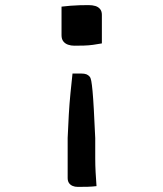

<svg xmlns="http://www.w3.org/2000/svg" viewBox="-20 -562 640 752"><path d="M264 -274H298Q311 -274 318.5 -271Q326 -268 331 -262Q335 -258 337.5 -245Q340 -232 342.5 -205Q345 -178 347.5 -133Q350 -88 353 -21V58Q353 86 354.5 113Q356 140 358 167Q341 169 324.5 169.5Q308 170 285 170Q273 170 264 166Q255 162 250 154.5Q245 147 245 135V-22Q247 -70 249.5 -113.5Q252 -157 256 -197Q260 -237 264 -274ZM221 -536Q237 -538 255.5 -539.5Q274 -541 292 -541.5Q310 -542 327 -542Q342 -542 353.5 -538.5Q365 -535 372 -526.5Q379 -518 379 -504V-392Q363 -389 345 -386.5Q327 -384 308.5 -383.5Q290 -383 271 -383Q258 -383 246.5 -387Q235 -391 228 -400Q221 -409 221 -424Z"/></svg>

Font: Rec Mono Semicasual
Style: Regular
Weight: 400
Version: Version 1.085; ttfautohint (v1.8.4.7-5d5b)